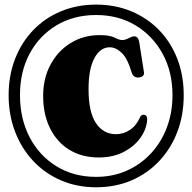

<svg xmlns="http://www.w3.org/2000/svg" viewBox="-20 -756 814 812"><path d="M386.5 36Q305.5 36 237.8 6.8Q170 -22.5 120.5 -75.2Q71 -128 43.8 -199Q16.5 -270 16.5 -353.5Q16.5 -437 43.8 -507Q71 -577 120.5 -628.5Q170 -680 237.8 -708.2Q305.5 -736.5 386.5 -736.5Q467.5 -736.5 535.2 -708.2Q603 -680 652.8 -628.8Q702.5 -577.5 729.8 -507.5Q757 -437.5 757 -353.5Q757 -269 729.8 -198Q702.5 -127 653 -74.5Q603.5 -22 535.8 7Q468 36 386.5 36ZM386.5 -8Q456.5 -8 515.5 -34Q574.5 -60 618 -106.8Q661.5 -153.5 685.5 -216.5Q709.5 -279.5 709.5 -354Q709.5 -452 667.8 -528.5Q626 -605 553.2 -648.8Q480.5 -692.5 386.5 -692.5Q291.5 -692.5 218.8 -648.8Q146 -605 105.2 -528.8Q64.5 -452.5 64.5 -354Q64.5 -254 105.2 -175.8Q146 -97.5 218.8 -52.8Q291.5 -8 386.5 -8ZM602.5 -251.5Q600.5 -211 574.5 -174Q548.5 -137 503.2 -113.5Q458 -90 397.5 -90Q326.5 -90 273.8 -122.2Q221 -154.5 191.8 -213.2Q162.5 -272 162.5 -350.5Q162.5 -425 193.8 -483Q225 -541 279 -574.2Q333 -607.5 401.5 -607.5Q444 -607.5 464.5 -597Q485 -586.5 497 -586.5Q508.5 -586.5 524 -594.5Q539.5 -602.5 547.5 -602.5Q564 -602.5 568.5 -580L588.5 -452.5Q592.5 -432.5 569.5 -428.5Q560 -427 551.5 -430.8Q543 -434.5 538 -446Q519.5 -509 494.8 -532.5Q470 -556 444 -556Q404 -556 379.2 -510.2Q354.5 -464.5 354.5 -379Q354.5 -281.5 386 -235Q417.5 -188.5 470.5 -188.5Q502.5 -188.5 530 -207Q557.5 -225.5 574 -263.5Q581.5 -273.5 592.5 -270Q602.5 -266.5 602.5 -251.5Z"/></svg>

Font: Fraunces 144pt Soft Black
Style: Regular
Weight: 900
Version: Version 1.000;[b76b70a41]